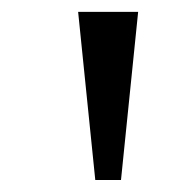

<svg xmlns="http://www.w3.org/2000/svg" viewBox="-20 -747 307 318"><path d="M137.8 -448.9 109.4 -727.3H208.8L180.4 -448.9Z"/></svg>

Font: Inter Alia
Style: Regular
Weight: 400
Designer: Rasmus Andersson (Latin, Greek, Cyrillic etc.) and Evan from Shavian.info (Shavian, old style figures)
Foundry: Shavian.info
Version: Version 0.001;git-37ab20767